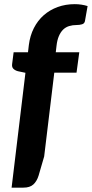

<svg xmlns="http://www.w3.org/2000/svg" viewBox="-20 -758 432 902"><path d="M235 -416.5 187.5 -23 161 68Q152.5 94.5 136.2 109Q120 123.5 90 123.5H34.5L99.5 -416L64 -423.5Q51 -427 43 -434.8Q35 -442.5 37 -457.5L44 -512.5H111.5L115.5 -546.5Q121 -590.5 139.2 -626.2Q157.5 -662 185.8 -686.8Q214 -711.5 251 -725Q288 -738.5 331 -738.5Q347.5 -738.5 362.2 -736.2Q377 -734 391.5 -729.5L379 -658.5Q376.5 -647 365 -643.8Q353.5 -640.5 340.5 -640.5Q321 -640.5 304.8 -635.5Q288.5 -630.5 276.5 -618.8Q264.5 -607 256.5 -588.2Q248.5 -569.5 245.5 -542.5L242 -512.5H352.5L339.5 -416.5Z"/></svg>

Font: Lato Heavy
Style: Italic
Weight: 800
Italic angle: -7°
Designer: Lukasz Dziedzic
Foundry: tyPoland Lukasz Dziedzic
Version: Version 2.007; 2014-02-27